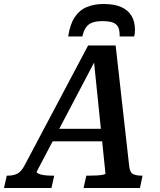

<svg xmlns="http://www.w3.org/2000/svg" viewBox="-75 -943 805 963"><path d="M445 -923Q397 -923 360 -907.5Q323 -892 299.5 -856.5Q276 -821 267 -760H338Q345 -790 357 -806.5Q369 -823 389 -830Q409 -837 439 -837Q475 -837 493.5 -829Q512 -821 519 -804Q526 -787 525 -760H598Q600 -768 601 -775.5Q602 -783 602 -793Q602 -834 585 -863Q568 -892 533.5 -907.5Q499 -923 445 -923ZM190 -297H457L454 -234H166ZM394 -657 410 -654 109 -82Q108 -77 118 -72Q128 -67 145.5 -64.5Q163 -62 185 -62H197L183 0H-55L-41 -62H-36Q-9 -62 11 -71.5Q31 -81 48 -113L367 -715H505L573 -110Q576 -79 591.5 -70.5Q607 -62 635 -62H640L627 0H344L358 -62H371Q393 -62 411.5 -63Q430 -64 441.5 -66.5Q453 -69 454 -72Z"/></svg>

Font: Roboto Serif Medium
Style: Italic
Weight: 500
Italic angle: -10°
Designer: Greg Gazdowicz
Foundry: Commercial Type
Version: Version 1.008